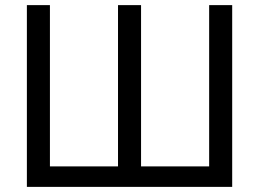

<svg xmlns="http://www.w3.org/2000/svg" viewBox="-20 -730 1012 750"><path d="M85 0V-710H175V-80H441V-710H531V-80H797V-710H887V0Z"/></svg>

Font: Raleway Medium
Style: Regular
Weight: 500
Designer: Matt McInerney, Pablo Impallari, Rodrigo Fuenzalida
Foundry: Matt McInerney, Pablo Impallari, Rodrigo Fuenzalida
Version: Version 4.026